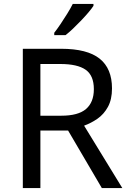

<svg xmlns="http://www.w3.org/2000/svg" viewBox="-20 -964 662 984"><path d="M294 -714Q427 -714 490.5 -663.5Q554 -613 554 -511Q554 -454 533 -416Q512 -378 479.5 -355.5Q447 -333 411 -320L607 0H502L329 -295H187V0H97V-714ZM289 -636H187V-371H294Q381 -371 421 -405.5Q461 -440 461 -507Q461 -577 419 -606.5Q377 -636 289 -636ZM459 -934Q450 -920 433 -900Q416 -880 395.5 -858.5Q375 -837 354.5 -817.5Q334 -798 316 -784H258V-796Q273 -815 290.5 -841Q308 -867 325 -894.5Q342 -922 353 -944H459Z"/></svg>

Font: Noto Sans Tangsa
Style: Regular
Weight: 400
Designer: David Williams
Foundry: Google LLC
Version: Version 1.504